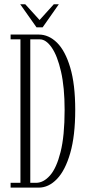

<svg xmlns="http://www.w3.org/2000/svg" viewBox="-20 -858 394 878"><path d="M28.5 0V-22H73.5V-678H28.5V-700H157Q203 -700 240.8 -662.8Q278.5 -625.5 301.2 -549Q324 -472.5 324 -355.5Q324 -237 301.2 -158Q278.5 -79 240.5 -39.5Q202.5 0 157 0ZM118.5 -22H145Q179 -22 208.8 -55.8Q238.5 -89.5 257 -163Q275.5 -236.5 275.5 -355.5Q275.5 -458.5 259 -530.8Q242.5 -603 216.5 -640.5Q190.5 -678 162.5 -678H118.5ZM147 -733 72.5 -838.5H95.5L161 -766.5L226 -838.5H249L175 -733Z"/></svg>

Font: Imbue 50pt ExtraLight
Style: Regular
Weight: 200
Designer: Tyler Finck
Foundry: Etcetera Type Company
Version: Version 1.102; ttfautohint (v1.8.3)